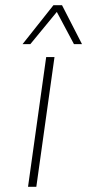

<svg xmlns="http://www.w3.org/2000/svg" viewBox="-20 -720 336 740"><path d="M120 0H88L158 -500H190ZM296 -550H265L199 -674L97 -550H67L186 -700H219Z"/></svg>

Font: Fivo Sans Thin
Style: Regular
Weight: 250
Foundry: Alexander Slobzheninov
Version: 1.0